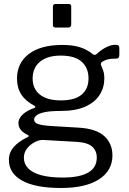

<svg xmlns="http://www.w3.org/2000/svg" viewBox="-20 -762 642 957"><path d="M555.6 -538.8Q565.7 -538.8 570.3 -535.1Q574.8 -531.4 574.8 -522.5V-488.3Q574.8 -478.6 570.6 -473.9Q566.4 -469.2 555.4 -469.6Q538.8 -469.7 526.7 -468Q514.6 -466.4 503.4 -461.3Q478.6 -451.9 483.4 -438.3Q487.6 -427 493.8 -411.4Q500 -395.8 500 -370.4Q500 -326.1 476.8 -289.3Q453.6 -252.6 405.5 -230.8Q357.4 -209 282.9 -209Q232.5 -209 203.3 -203Q174.1 -196.9 162 -186.9Q150 -177 150 -166.1Q150 -150 171.5 -143.1Q193 -136.2 241.1 -133.5L369.9 -125.9Q458.4 -121.1 499.4 -84Q540.4 -46.9 540.4 12.9Q540.4 88.2 473.8 131.6Q407.3 175 283.8 175Q157.2 175 90.8 138.6Q24.3 102.2 24.3 34.2Q24.3 -1.3 48.4 -29.1Q72.6 -56.9 117.6 -78.7Q129.5 -84.2 117.6 -89.7Q96 -99.8 84 -114.3Q71.9 -128.7 71.9 -148.8Q71.9 -163.4 81.1 -177.2Q90.2 -191 107.6 -202.8Q124.9 -214.7 150.5 -223.6Q156.2 -225.6 156.3 -228.9Q156.4 -232.3 150.6 -235.6Q107.4 -258 86.1 -291.1Q64.7 -324.1 64.7 -370.1Q64.7 -447.9 123.7 -492.9Q182.6 -538 291.2 -538Q343.2 -538 379.5 -526.2Q415.8 -514.4 440.8 -493Q446.7 -488.4 452 -488.4Q457.4 -488.3 462.4 -493.1Q473.5 -504.1 488.6 -514.4Q503.6 -524.7 521.1 -531.8Q538.7 -538.8 555.6 -538.8ZM283 -261.6Q353.3 -261.6 387.2 -290.5Q421.2 -319.4 421.2 -370.7Q421.2 -424.2 386.9 -454.5Q352.6 -484.9 283 -484.9Q216.3 -484.9 179.5 -454.5Q142.7 -424.2 142.7 -370.7Q142.7 -319.1 179.1 -290.3Q215.6 -261.6 283 -261.6ZM194.8 -64.5Q177.5 -65.5 155.1 -54.5Q132.7 -43.5 115.8 -23.2Q99 -2.8 99 24.1Q99 55.1 120.6 77.3Q142.2 99.5 185.4 111.3Q228.6 123 293.1 123Q376 123 419.2 98.3Q462.4 73.7 462.4 23.4Q462.4 -10.2 439.6 -31Q416.8 -51.7 362.3 -54.9ZM335 -729V-641.4Q335 -632.2 331.3 -628.5Q327.7 -624.7 317.2 -624.7H258.8Q249.6 -624.7 246.7 -628Q243.7 -631.2 243.7 -639.1V-728.4Q243.7 -742 255.4 -742H323.5Q335 -742 335 -729Z"/></svg>

Font: Libre Franklin Thin
Style: Regular
Weight: 100
Designer: Pablo Impallari, Rodrigo Fuenzalida, Nhung Nguyen
Foundry: Impallari Type
Version: Version 3.000